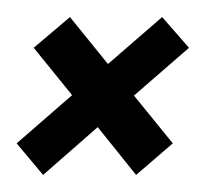

<svg xmlns="http://www.w3.org/2000/svg" viewBox="-24 -350 252 225"><path d="M135.5 -145 90.5 -201 26.5 -145 -4.5 -182 60.5 -238.5 15.5 -294 58 -330 102.5 -275 166 -330 197.5 -294 133 -238 178.5 -182Z"/></svg>

Font: Anybody Condensed Regular
Style: Italic
Weight: 400
Width: 3
Italic angle: -10°
Designer: Tyler Finck
Foundry: Etcetera Type Company
Version: Version 1.010; ttfautohint (v1.8.3) -l 8 -r 50 -G 200 -x 14 